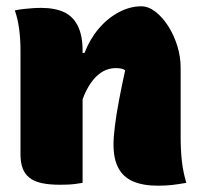

<svg xmlns="http://www.w3.org/2000/svg" viewBox="-20 -580 640 609"><path d="M571 0Q548 4 527.5 6.5Q507 9 481 9Q434 9 402.5 -4.5Q371 -18 355.5 -47Q340 -76 340 -122Q340 -145 344.5 -181Q349 -217 357.5 -262Q366 -307 377 -357Q372 -361 364 -362.5Q356 -364 347 -364Q331 -364 315 -357.5Q299 -351 283.5 -335.5Q268 -320 254.5 -294Q241 -268 231 -229L222 -412H248Q265 -456 293 -489Q321 -522 356.5 -541Q392 -560 428 -560Q451 -560 473.5 -542.5Q496 -525 514 -496.5Q532 -468 542.5 -434Q553 -400 553 -365Q553 -329 553 -292.5Q553 -256 553 -219.5Q553 -183 553 -146Q553 -103 557 -68Q561 -33 571 0ZM242 0Q230 2 218.5 3.5Q207 5 195 5.5Q183 6 171 6Q135 6 111 0.5Q87 -5 72.5 -17Q58 -29 51.5 -47Q45 -65 45 -91Q45 -132 45 -172.5Q45 -213 45 -254Q45 -295 45 -336.5Q45 -378 45 -420Q45 -457 40.5 -489.5Q36 -522 27 -547Q41 -550 55 -551.5Q69 -553 83 -554Q97 -555 110 -555Q154 -555 183 -541.5Q212 -528 227 -497.5Q242 -467 242 -419Q242 -348 242 -277Q242 -206 242 -136.5Q242 -67 242 0Z"/></svg>

Font: Recursive Monospace Casual Black
Style: Regular
Weight: 900
Version: Version 1.047